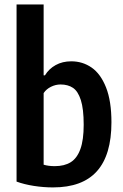

<svg xmlns="http://www.w3.org/2000/svg" viewBox="-20 -828 549 858"><path d="M54 -16.5V-808H175V-491.5H181Q198.5 -520.5 228.8 -537.2Q259 -554 298.5 -554Q349 -554 389.2 -526.2Q429.5 -498.5 453.8 -437.5Q478 -376.5 478 -281.5Q478 -135.5 413.2 -63Q348.5 9.5 217 9.5Q175 9.5 131.5 2.8Q88 -4 54 -16.5ZM354 -270.5Q354 -341.5 341.2 -381Q328.5 -420.5 306 -435.5Q283.5 -450.5 250.5 -450.5Q228.5 -450.5 207.8 -440.2Q187 -430 175 -412V-92Q197 -85.5 224.5 -85.5Q268 -85.5 296.2 -103.2Q324.5 -121 339.2 -161.8Q354 -202.5 354 -270.5Z"/></svg>

Font: Encode Sans Condensed SemiBold
Style: Regular
Weight: 600
Width: 3
Designer: Multiple Designers
Foundry: Impallari Type
Version: Version 2.000